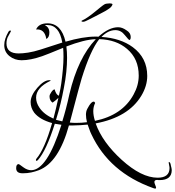

<svg xmlns="http://www.w3.org/2000/svg" viewBox="-20 -928 1029 1128"><path d="M892 180Q888 180 880 177Q622 85 517 -139Q510 -153 505 -168Q500 -183 495 -196Q473 -194 452 -192.5Q431 -191 410 -191H385Q325 27 208 72Q187 80 164 85Q141 90 115 90H112Q75 90 75 60Q75 36 90 36Q92 36 116 54Q140 72 163 72Q256 72 341 -195L302 -201Q252 -43 203 12Q198 17 194 17Q191 17 191 12Q191 8 195 3Q218 -24 241 -76Q264 -128 286 -205Q214 -225 181 -266Q160 -295 160 -328Q160 -367 199 -412Q238 -457 270 -457Q277 -457 278 -454Q277 -454 276 -453Q192 -413 192 -354Q192 -324 212 -295Q238 -256 294 -231Q302 -261 309 -291.5Q316 -322 323 -353Q317 -347 308.5 -340Q300 -333 289 -325Q271 -337 271 -362Q271 -372 282 -387.5Q293 -403 301 -403Q310 -370 326 -366Q331 -386 334.5 -404.5Q338 -423 340 -438Q346 -483 349.5 -522Q353 -561 353 -595Q353 -609 352.5 -622Q352 -635 351 -647Q301 -626 270 -614Q239 -602 228 -598Q159 -574 107 -574Q66 -574 35.5 -598.5Q5 -623 5 -663Q5 -682 11.5 -701.5Q18 -721 30 -742Q35 -749 40 -749Q44 -749 44 -744Q44 -744 30 -718Q23 -707 20.5 -695.5Q18 -684 18 -673Q18 -614 90 -614Q113 -614 145.5 -619Q178 -624 219 -637L346 -678Q328 -781 258 -781Q254 -781 250.5 -781Q247 -781 243 -780Q270 -768 270 -737Q270 -708 252 -699Q243 -759 192 -755Q208 -791 259 -791Q340 -791 365 -683Q467 -713 541 -713Q545 -713 549.5 -713Q554 -713 558 -712Q620 -768 674 -768Q698 -768 723 -750Q748 -735 748 -711Q748 -693 739 -693Q737 -693 713 -722Q691 -751 658 -751Q615 -751 576 -711Q688 -704 760 -651Q845 -588 845 -482Q845 -423 810 -365Q734 -239 542 -203Q562 -147 600.5 -93.5Q639 -40 695 11Q811 116 906 116Q976 116 976 59Q976 53 973.5 42Q971 31 971 27Q971 24 973 24Q981 24 984 45Q986 53 987.5 59.5Q989 66 989 71Q989 130 918 130H911Q908 129 904 129Q887 129 887 141Q887 147 892 159Q897 171 897 175Q897 180 892 180ZM346 -215Q357 -250 367.5 -290Q378 -330 388 -376Q438 -588 543 -698Q509 -697 465.5 -686Q422 -675 370 -655Q372 -639 373 -623Q374 -607 374 -588Q374 -550 369.5 -505Q365 -460 355 -410Q347 -367 336 -321Q325 -275 309 -224ZM425 -206Q442 -206 458.5 -207Q475 -208 491 -210Q485 -234 485 -255Q485 -263 487 -273Q490 -286 504 -308Q519 -331 530 -331Q536 -331 539 -323Q528 -301 528 -275Q528 -262 530.5 -247.5Q533 -233 538 -218Q699 -251 765 -373Q795 -427 795 -484Q795 -583 726 -641Q663 -695 563 -698Q511 -632 460 -468Q456 -456 438.5 -391Q421 -326 390 -208Q399 -207 408 -206.5Q417 -206 425 -206ZM468 -800Q463 -800 459.5 -802.5Q456 -805 463 -808Q477 -814 496.5 -827.5Q516 -841 535.5 -857Q555 -873 570.5 -885.5Q586 -898 593 -902Q597 -905 606 -906.5Q615 -908 623 -908Q641 -908 641 -902Q640 -897 633.5 -888.5Q627 -880 602 -865Q600 -864 581.5 -854Q563 -844 539.5 -832Q516 -820 497 -810.5Q478 -801 475 -801Q473 -800 468 -800Z"/></svg>

Font: Lavishly Yours
Style: Regular
Weight: 400
Designer: Robert E. Leuschke
Foundry: Robert E. Leuschke
Version: Version 1.010; ttfautohint (v1.8.3)